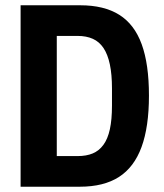

<svg xmlns="http://www.w3.org/2000/svg" viewBox="-20 -707 621 727"><path d="M58 0V-687H284Q374 -687 431.5 -651Q489 -615 516.5 -539.5Q544 -464 544 -345Q544 -227 516 -150.5Q488 -74 430.5 -37Q373 0 282 0ZM195 -116H274Q307 -116 331 -126Q355 -136 371.5 -158.5Q388 -181 396 -217.5Q404 -254 404 -307V-372Q404 -425 396 -463Q388 -501 372 -525Q356 -549 331.5 -560Q307 -571 274 -571H195Z"/></svg>

Font: Archivo Condensed
Style: Bold
Weight: 700
Width: 3
Designer: Hector Gatti
Foundry: Omnibus-Type
Version: Version 2.001